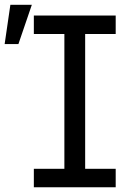

<svg xmlns="http://www.w3.org/2000/svg" viewBox="-95 -793 558 813"><path d="M-17 -606.5H-75.3L-51.1 -772.7H39.8ZM394.9 0H48.3V-78.1H177.6V-649.1H48.3V-727.3H394.9V-649.1H265.6V-78.1H394.9Z"/></svg>

Font: Linik Sans
Style: Regular
Weight: 400
Designer: Rasmus Andersson (font), Marc Monis (original base), Kil Hyung-jin (Pretendard portions), Cristiano Sobral (main changes
Foundry: rsms
Version: Version 3.018;May 31, 2022;FontCreator 14.0.0.2814 64-bit; t